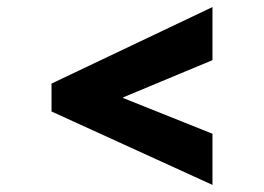

<svg xmlns="http://www.w3.org/2000/svg" viewBox="-20 -561 747 544"><path d="M582 -182.1 329.1 -283.2V-285.2L582 -390.6V-541L126 -324.2V-245.1L582 -37.1Z"/></svg>

Font: DavidDev Light
Style: Regular
Weight: 300
Designer: David.dev
Foundry: David.dev
Version: Version 1.001;FEAKit 1.0